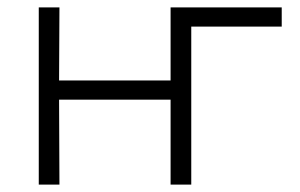

<svg xmlns="http://www.w3.org/2000/svg" viewBox="-20 -500 812 520"><path d="M85 0V-480H141L140 -282H442V-480H743V-428H498V0H442V-230H140L141 0Z"/></svg>

Font: Geologica Thin
Style: Regular
Weight: 100
Designer: Sindre Bremnes, Frode Helland
Foundry: Monokrom Skriftforlag AS
Version: Version 1.010; ttfautohint (v1.8.4.7-5d5b);gftools[0.9.28]